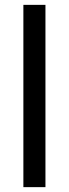

<svg xmlns="http://www.w3.org/2000/svg" viewBox="-20 -770 283 790"><path d="M167 -750V0H76.2V-750Z"/></svg>

Font: Roboto21382017
Style: Regular
Weight: 400
Designer: Christian Robertson
Foundry: Google
Version: Version 2.138; 2017